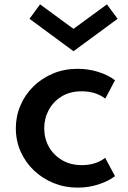

<svg xmlns="http://www.w3.org/2000/svg" viewBox="-20 -843 586 879"><path d="M335.5 16Q386 16 431 1.2Q476 -13.5 506.5 -36.5L461.5 -120.5Q418.5 -87 354.5 -87Q303.5 -87 264.8 -109.5Q226 -132 204.2 -170.2Q182.5 -208.5 182.5 -256Q182.5 -301 203.2 -339.5Q224 -378 262.2 -401.5Q300.5 -425 353.5 -425Q418.5 -425 462 -391.5L506.5 -475.5Q476.5 -499 430.8 -513.5Q385 -528 335 -528Q274.5 -528 223 -506.5Q171.5 -485 133.2 -447.5Q95 -410 73.8 -360.8Q52.5 -311.5 52.5 -256Q52.5 -198.5 74.5 -149Q96.5 -99.5 135.5 -62.5Q174.5 -25.5 225.8 -4.8Q277 16 335.5 16ZM316.5 -608.5 518.5 -757 469.5 -823 316.5 -711 163.5 -823 115 -757Z"/></svg>

Font: Spartan SemiBold
Style: Regular
Weight: 600
Designer: Matt Bailey, Mirko Velimirovic
Foundry: Matt Bailey
Version: Version 1.003; ttfautohint (v1.8.3)